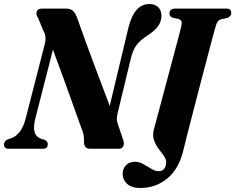

<svg xmlns="http://www.w3.org/2000/svg" viewBox="-45 -743 1175 959"><path d="M130 -145.5Q121 -108 127.8 -83.5Q134.5 -59 162 -49L178.5 -44.5Q194 -37 193.5 -22.5Q193.5 0 170 0H-0.5Q-25 0 -25 -21.5Q-24.5 -39 -6.5 -46.5L11 -53Q33.5 -59.5 53 -84Q72.5 -108.5 83 -150.5L178.5 -522.5Q189 -563 171 -590.5L145.5 -653Q133.5 -668 138 -684Q142.5 -700 163.5 -700H285Q306.5 -700 318.2 -689.8Q330 -679.5 339 -657.5Q382 -535 423.5 -425Q465 -315 503 -214L596 -603Q625 -723 701.5 -723Q728 -723 744.8 -707.5Q761.5 -692 761.5 -663.5Q761 -635.5 744.8 -612.5Q728.5 -589.5 693 -566.5Q656 -543.5 636.8 -517.5Q617.5 -491.5 607.5 -447L542 -175.5Q538.5 -159.5 538.5 -147.8Q538.5 -136 544.5 -121L570.5 -43.5Q576.5 -26.5 570.8 -13.2Q565 0 549.5 0H404.5Q373.5 0 374.5 -37Q376 -70.5 362.5 -100.5Q348 -141 325.2 -204.5Q302.5 -268 275.2 -343.5Q248 -419 219.5 -495ZM1027.5 -596Q1024.5 -584.5 1013.2 -542Q1002 -499.5 985.8 -438.5Q969.5 -377.5 952 -309.8Q934.5 -242 918 -178.5Q901.5 -115 889.2 -67Q877 -19 872.5 1Q850 99.5 791.5 147.8Q733 196 656.5 196Q612.5 196 590 175.5Q567.5 155 567.5 125.5Q567.5 100 584 82.5Q600.5 65 628.5 65Q650.5 65 671 76.8Q691.5 88.5 710.8 100.2Q730 112 748 112Q764 112 774 101.2Q784 90.5 785 67Q785 51.5 773 35Q761 18.5 746.8 -0.5Q732.5 -19.5 724.2 -43Q716 -66.5 723.5 -96Q728.5 -114 739.2 -154.5Q750 -195 764.2 -248.2Q778.5 -301.5 793.5 -358Q808.5 -414.5 822.2 -465.8Q836 -517 845.8 -553.8Q855.5 -590.5 858.5 -603Q864.5 -626.5 862 -635Q859.5 -643.5 847 -648L817 -654.5Q801.5 -661 801.5 -675Q801.5 -700 830 -700H1086.5Q1100 -700 1105 -694Q1110 -688 1110 -678.5Q1109.5 -661 1091 -653.5L1058.5 -646.5Q1047.5 -642.5 1041.5 -633.8Q1035.5 -625 1027.5 -596Z"/></svg>

Font: Fraunces 144pt S050
Style: Bold Italic
Weight: 700
Italic angle: -16°
Version: Version 1.000; ttfautohint (v1.8.3)